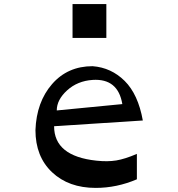

<svg xmlns="http://www.w3.org/2000/svg" viewBox="-20 -903 870 937"><path d="M334 -718V-883H499V-718ZM677 -315 244 -287Q244 -141 450 -119Q505 -113 547.5 -120Q590 -127 648 -152V-28Q550 14 447 14Q315 14 234 -62.5Q153 -139 153 -268Q158 -405 234 -492.5Q310 -580 432 -580Q523 -573 588.5 -508Q654 -443 677 -315ZM257 -364 577 -395Q556 -521 432 -513Q358 -508 307.5 -462Q257 -416 257 -364Z"/></svg>

Font: OpenDyslexic
Style: Regular
Weight: 400
Designer: Abbie Gonzalez
Version: Version 0.920;hotconv 1.0.109;makeotfexe 2.5.65596